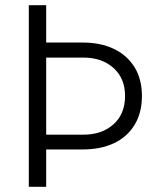

<svg xmlns="http://www.w3.org/2000/svg" viewBox="-20 -720 612 740"><path d="M123 -144V-201H302Q373 -201 417.5 -241Q462 -281 462 -350Q462 -418 417.5 -458Q373 -498 302 -498H123V-556H299Q368 -556 419 -531.5Q470 -507 498.5 -461Q527 -415 527 -350Q527 -285 498.5 -238.5Q470 -192 419 -168Q368 -144 299 -144ZM91 0V-700H158V0Z"/></svg>

Font: SUSE Thin Light
Style: Regular
Weight: 300
Version: Version 1.000